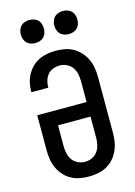

<svg xmlns="http://www.w3.org/2000/svg" viewBox="-140 -1027 781 1108"><g transform="rotate(-15 250.0 -473.0)"><path d="M250 8Q223 8 196 3Q169 -2 145 -15Q121 -28 102.5 -48.5Q84 -69 72.5 -94Q61 -119 56.5 -146Q52 -173 52 -200V-411H347V-535Q347 -557 342.5 -578.5Q338 -600 325.5 -618Q313 -636 293 -645.5Q273 -655 251 -655Q231 -655 212 -648Q193 -641 180 -626Q167 -611 161 -591.5Q155 -572 155 -552V-548H54V-555Q54 -581 60 -606Q66 -631 78.5 -653.5Q91 -676 109.5 -694Q128 -712 151 -723Q174 -734 199.5 -738.5Q225 -743 251 -743Q278 -743 305 -738Q332 -733 355.5 -719.5Q379 -706 397.5 -685.5Q416 -665 427.5 -640.5Q439 -616 443.5 -589Q448 -562 448 -535V-200Q448 -173 443.5 -146Q439 -119 427.5 -94Q416 -69 397.5 -48.5Q379 -28 355 -15Q331 -2 304 3Q277 8 250 8ZM250 -80Q272 -80 292.5 -89.5Q313 -99 325.5 -117Q338 -135 342.5 -156.5Q347 -178 347 -200V-324H153V-200Q153 -178 157.5 -156.5Q162 -135 174.5 -117Q187 -99 207.5 -89.5Q228 -80 250 -80ZM350 -816Q336 -816 322.5 -820.5Q309 -825 299.5 -834.5Q290 -844 285.5 -857.5Q281 -871 281 -885Q281 -899 285.5 -912.5Q290 -926 299.5 -935.5Q309 -945 322.5 -949.5Q336 -954 350 -954Q364 -954 377.5 -949.5Q391 -945 400.5 -935.5Q410 -926 414.5 -912.5Q419 -899 419 -885Q419 -871 414.5 -857.5Q410 -844 400.5 -834.5Q391 -825 377.5 -820.5Q364 -816 350 -816ZM150 -816Q136 -816 122.5 -820.5Q109 -825 99.5 -834.5Q90 -844 85.5 -857.5Q81 -871 81 -885Q81 -899 85.5 -912.5Q90 -926 99.5 -935.5Q109 -945 122.5 -949.5Q136 -954 150 -954Q164 -954 177.5 -949.5Q191 -945 200.5 -935.5Q210 -926 214.5 -912.5Q219 -899 219 -885Q219 -871 214.5 -857.5Q210 -844 200.5 -834.5Q191 -825 177.5 -820.5Q164 -816 150 -816Z"/></g></svg>

Font: Iosevka Term Semibold
Style: Regular
Weight: 600
Monospace: yes
Designer: Belleve Invis
Foundry: Belleve Invis
Version: Version 31.4.0